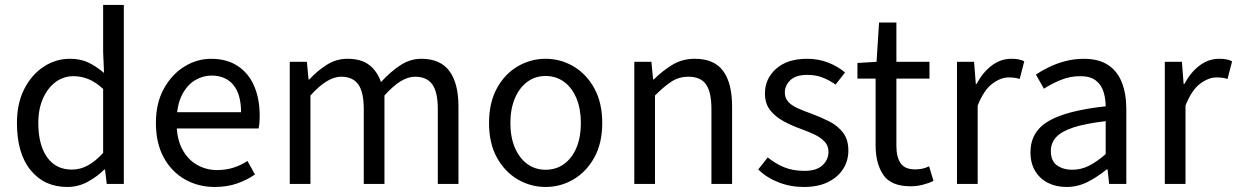

<svg xmlns="http://www.w3.org/2000/svg" viewBox="-20 -732 4923 764"><path d="M247.6 12Q156.5 12 101.9 -54.7Q47.4 -121.4 47.4 -242.4Q47.4 -321.3 76.9 -378.5Q106.4 -435.7 154.3 -466.9Q202.3 -498.1 257.7 -498.1Q300.6 -498.1 331.5 -483.3Q362.4 -468.6 393.9 -441.8L390.4 -525.2V-712.4H472.7V0H404.8L397.8 -57.4H395.1Q366.9 -29.2 329.1 -8.6Q291.3 12 247.6 12ZM265.8 -57.2Q299.7 -57.2 330 -73.9Q360.4 -90.5 390.4 -123.6V-378.3Q359.6 -406.2 330.9 -417.6Q302.2 -428.9 271.9 -428.9Q233 -428.9 201.5 -405.7Q170.1 -382.5 151.2 -340.5Q132.4 -298.5 132.4 -243.2Q132.4 -155.9 167.2 -106.6Q202.1 -57.2 265.8 -57.2Z M834.4 12Q768.8 12 715.7 -18.3Q662.5 -48.6 631.4 -105.5Q600.4 -162.5 600.4 -242.9Q600.4 -322.1 632.1 -379.2Q663.7 -436.4 713.8 -467.2Q763.8 -498 819.9 -498Q882.3 -498 925.5 -469.7Q968.8 -441.5 991.1 -390.3Q1013.4 -339.2 1013.4 -270Q1013.4 -257.5 1012.5 -245.2Q1011.6 -232.9 1008.9 -220.8H659.3V-285.6H939.2Q939.2 -356.4 908.7 -393.9Q878.1 -431.3 821.1 -431.3Q787.7 -431.3 756 -412.7Q724.3 -394 703.5 -352.8Q682.7 -311.5 682.7 -243.7Q682.7 -181.8 704.4 -139.9Q726.2 -98 763.1 -76.6Q799.9 -55.3 843.7 -55.3Q879.2 -55.3 909.4 -65Q939.7 -74.8 964.7 -91.6L994.6 -37.7Q963.3 -16 923.7 -2Q884.1 12 834.4 12Z M1133 0V-486.1H1201L1207.9 -415.6H1210.6Q1242.5 -450.3 1280.5 -474.2Q1318.5 -498.1 1361.9 -498.1Q1418 -498.1 1449.6 -473.2Q1481.2 -448.2 1496.1 -405.5Q1534.1 -446.9 1573.2 -472.5Q1612.4 -498.1 1656.4 -498.1Q1731.9 -498.1 1768.1 -449.5Q1804.3 -401 1804.3 -308V0H1722.1V-297.4Q1722.1 -365.6 1700.3 -396.1Q1678.5 -426.7 1631.6 -426.7Q1603.4 -426.7 1573.5 -408.2Q1543.7 -389.7 1509.8 -352V0H1427.5V-297.4Q1427.5 -365.6 1405.7 -396.1Q1384 -426.7 1337.1 -426.7Q1282.3 -426.7 1215.3 -352V0Z M2151.2 12Q2091.6 12 2040.1 -18.1Q1988.7 -48.1 1957.3 -105Q1925.9 -161.9 1925.9 -242.4Q1925.9 -323.5 1957.3 -380.8Q1988.7 -438 2040.1 -468Q2091.6 -498.1 2151.2 -498.1Q2210.7 -498.1 2261.9 -468Q2313 -438 2344.7 -380.8Q2376.4 -323.5 2376.4 -242.4Q2376.4 -161.9 2344.7 -105Q2313 -48.1 2261.9 -18.1Q2210.7 12 2151.2 12ZM2151.2 -56.5Q2193 -56.5 2224.8 -79.7Q2256.6 -102.9 2274 -144.8Q2291.4 -186.7 2291.4 -242.4Q2291.4 -298.1 2274 -340.3Q2256.6 -382.6 2224.8 -406.1Q2193 -429.6 2151.2 -429.6Q2109.4 -429.6 2077.9 -406.1Q2046.4 -382.6 2028.6 -340.3Q2010.9 -298.1 2010.9 -242.4Q2010.9 -186.7 2028.6 -144.8Q2046.4 -102.9 2077.9 -79.7Q2109.4 -56.5 2151.2 -56.5Z M2504 0V-486.1H2572L2578.9 -416H2581.6Q2616.7 -450.7 2655.8 -474.4Q2695 -498.1 2744.7 -498.1Q2822 -498.1 2857.6 -449.5Q2893.1 -401 2893.1 -308V0H2810.9V-297.4Q2810.9 -365.6 2789.4 -396.1Q2767.9 -426.7 2719.2 -426.7Q2681.9 -426.7 2652.6 -407.8Q2623.3 -389 2586.3 -352V0Z M3178.5 12Q3124.8 12 3077.6 -6.6Q3030.4 -25.1 2997.1 -57.7L3035 -105.6Q3066.8 -79.9 3101.4 -66Q3136 -52.1 3181.2 -52.1Q3229.1 -52.1 3252.9 -74.4Q3276.7 -96.8 3276.7 -127.6Q3276.7 -152.6 3260.6 -169.2Q3244.5 -185.7 3219.6 -197.4Q3194.6 -209 3167 -219Q3130.8 -232 3098 -249.6Q3065.2 -267.3 3044.5 -293.7Q3023.8 -320.2 3023.8 -360.1Q3023.8 -418.9 3068.4 -458.5Q3113 -498.1 3191.5 -498.1Q3237.1 -498.1 3275.9 -482.8Q3314.7 -467.4 3342.6 -443.5L3304.8 -395.5Q3279.3 -413.6 3252.3 -423.8Q3225.3 -434 3192.5 -434Q3146.4 -434 3124.7 -412.8Q3103 -391.6 3103 -364.3Q3103 -341.9 3116.2 -327.3Q3129.4 -312.7 3152.7 -302Q3176 -291.4 3206.1 -280.7Q3244.1 -266.8 3278.5 -249.5Q3313 -232.1 3334.4 -204.5Q3355.8 -176.9 3355.8 -132.5Q3355.8 -93.1 3335.4 -60.3Q3315 -27.6 3275.4 -7.8Q3235.8 12 3178.5 12Z M3603.2 9.2Q3525.5 9.2 3494.9 -36Q3464.2 -81.3 3464.2 -153.3V-419.3H3391.9V-481.4L3467.9 -486L3478 -642.3H3546.9V-486H3678.5V-419.3H3546.9V-151.8Q3546.9 -107.6 3563.5 -82.8Q3580.2 -58 3621.7 -58Q3635.1 -58 3648.9 -60.6Q3662.7 -63.2 3677 -70.3L3694.5 -12.2Q3675.5 -2.8 3651.8 3.2Q3628.1 9.2 3603.2 9.2Z M3788 0V-486.1H3856L3862.9 -397.6H3865.6Q3890.5 -444.1 3926.1 -471.1Q3961.8 -498.1 4003.9 -498.1Q4019.9 -498.1 4032.2 -495.9Q4044.5 -493.7 4055.7 -488.1L4037.6 -417.9Q4027.2 -420.9 4017.8 -422.4Q4008.3 -423.9 3993.2 -423.9Q3962.4 -423.9 3928.8 -399.1Q3895.2 -374.3 3870.3 -312.1V0Z M4223.3 12Q4182.6 12 4150.2 -4.3Q4117.8 -20.5 4099.1 -51.5Q4080.4 -82.4 4080.4 -126.2Q4080.4 -208 4152.4 -250.2Q4224.4 -292.3 4379.7 -309Q4379.5 -339.5 4371 -367Q4362.5 -394.6 4340.5 -411.7Q4318.4 -428.9 4278.9 -428.9Q4237.1 -428.9 4200.1 -413.4Q4163 -397.9 4133.9 -379L4102 -435.4Q4124.3 -450.4 4154 -464.9Q4183.7 -479.4 4218.9 -488.7Q4254.1 -498 4293.1 -498Q4352.2 -498 4389.4 -473.3Q4426.6 -448.6 4444.2 -403.6Q4461.8 -358.6 4461.8 -297.7V0H4393.5L4387.1 -57.9H4383.8Q4348.7 -29.1 4308.8 -8.5Q4268.9 12 4223.3 12ZM4246.2 -56.5Q4281.6 -56.5 4313.1 -72.3Q4344.6 -88.1 4379.7 -118.9V-249.9Q4298 -240.4 4250.3 -224.5Q4202.6 -208.6 4182 -185.6Q4161.5 -162.7 4161.5 -131.5Q4161.5 -91.2 4186.3 -73.8Q4211.1 -56.5 4246.2 -56.5Z M4615 0V-486.1H4683L4689.9 -397.6H4692.6Q4717.5 -444.1 4753.1 -471.1Q4788.8 -498.1 4830.9 -498.1Q4846.9 -498.1 4859.2 -495.9Q4871.5 -493.7 4882.7 -488.1L4864.6 -417.9Q4854.2 -420.9 4844.8 -422.4Q4835.3 -423.9 4820.2 -423.9Q4789.4 -423.9 4755.8 -399.1Q4722.2 -374.3 4697.3 -312.1V0Z"/></svg>

Font: Source Sans 3
Style: Regular
Weight: 200
Designer: Paul D. Hunt
Foundry: Adobe
Version: Version 3.046;hotconv 1.0.118;makeotfexe 2.5.65603